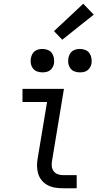

<svg xmlns="http://www.w3.org/2000/svg" viewBox="-20 -1004 540 1024"><path d="M315 0Q294 0 273 -3.5Q252 -7 234 -16.5Q216 -26 203 -41.5Q190 -57 184 -76.5Q178 -96 177.5 -117.5Q177 -139 181 -160L231 -460H100V-530H321L258 -149Q255 -134 256 -119Q257 -104 265 -92.5Q273 -81 286.5 -75.5Q300 -70 315 -70H389V0ZM406 -618Q391 -618 377.5 -623Q364 -628 355.5 -639.5Q347 -651 344.5 -665.5Q342 -680 345 -695Q347 -705 352 -715Q357 -725 366 -731.5Q375 -738 385.5 -740.5Q396 -743 406 -743Q421 -743 435 -737.5Q449 -732 457 -720.5Q465 -709 467.5 -694.5Q470 -680 468 -665Q466 -655 460.5 -645Q455 -635 446 -628.5Q437 -622 426.5 -620Q416 -618 406 -618ZM206 -618Q191 -618 177.5 -623Q164 -628 155.5 -639.5Q147 -651 144.5 -665.5Q142 -680 145 -695Q147 -705 152 -715Q157 -725 166 -731.5Q175 -738 185.5 -740.5Q196 -743 206 -743Q221 -743 235 -737.5Q249 -732 257 -720.5Q265 -709 267.5 -694.5Q270 -680 268 -665Q266 -655 260.5 -645Q255 -635 246 -628.5Q237 -622 226.5 -620Q216 -618 206 -618ZM312 -792 268 -838 424 -984 480 -926Z"/></svg>

Font: Iosevka Slab
Style: Italic
Weight: 400
Italic angle: -9°
Monospace: yes
Designer: Belleve Invis
Foundry: Belleve Invis
Version: Version 11.1.0; ttfautohint (v1.8.3)